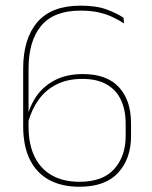

<svg xmlns="http://www.w3.org/2000/svg" viewBox="-20 -668 552 696"><path d="M268 9Q203.5 9 157.8 -16Q112 -41 88 -90Q64 -139 64 -210.5V-419Q64 -528 115.5 -587.8Q167 -647.5 271.5 -647.5Q329.5 -647.5 366.2 -633.8Q403 -620 427.5 -604L430 -583Q409 -596.5 386.2 -607Q363.5 -617.5 335.8 -623.5Q308 -629.5 271.5 -629.5Q175 -629.5 129.2 -574.5Q83.5 -519.5 83.5 -419V-210.5Q83.5 -144 105.8 -99.2Q128 -54.5 169.2 -31.8Q210.5 -9 268 -9Q353 -9 394.2 -55.5Q435.5 -102 435.5 -174.5V-219.5Q435.5 -270 418.2 -306.2Q401 -342.5 366.2 -362.2Q331.5 -382 278.5 -382Q225 -382 185.5 -362.2Q146 -342.5 120.5 -307.2Q95 -272 82 -225L71.5 -238.5H77.5Q87 -283 112.2 -319.5Q137.5 -356 179.8 -377.8Q222 -399.5 280.5 -399.5Q367 -399.5 411 -352Q455 -304.5 455 -220.5V-174.5Q455 -93 408.5 -42Q362 9 268 9Z"/></svg>

Font: Anek Kannada Medium Thin
Style: Regular
Weight: 250
Version: Version 1.003